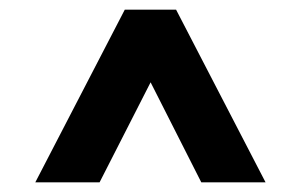

<svg xmlns="http://www.w3.org/2000/svg" viewBox="-20 -688 622 397"><path d="M53 -311 238 -668H344.1L529.1 -311H396.2L291.4 -517.8L185.9 -311Z"/></svg>

Font: Atkinson Hyperlegible Next
Style: Regular
Weight: 400
Designer: Elliott Scott, Megan Eiswerth, Linus Boman, Theodore Petrosky, Letters from Sweden
Foundry: Applied Design Works, Letters from Sweden
Version: Version 2.001